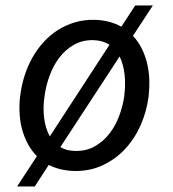

<svg xmlns="http://www.w3.org/2000/svg" viewBox="-20 -610 627 696"><path d="M53.7 -265.6Q58.1 -301.3 69.1 -335.7Q80.1 -370.1 97.2 -400.6Q114.3 -431.2 137.5 -456.8Q160.6 -482.4 189.2 -500.7Q217.8 -519 251.7 -529.1Q285.6 -539.1 324.7 -538.1Q352.5 -537.1 376.2 -530.8Q399.9 -524.4 419.9 -513.2L470.2 -590.3H534.2L461.9 -480Q480 -460.9 492.4 -436.8Q504.9 -412.6 512 -385.5Q519 -358.4 520.8 -329.3Q522.5 -300.3 519.5 -270.5L518.6 -259.3Q511.7 -206.1 490 -156.7Q468.3 -107.4 433.6 -70.1Q398.9 -32.7 351.8 -10.7Q304.7 11.2 247.1 9.8Q220.7 8.8 198.2 3.2Q175.8 -2.4 156.7 -12.2L106 65.9H42L113.8 -43.9Q94.7 -63 81.8 -86.9Q68.8 -110.8 61 -137.9Q53.2 -165 51.3 -194.8Q49.3 -224.6 52.2 -254.9ZM140.6 -254.9Q138.2 -237.3 137.9 -219Q137.7 -200.7 139.9 -182.6Q142.1 -164.6 147.2 -147.5Q152.3 -130.4 160.6 -115.7L377 -447.8Q353.5 -462.9 320.8 -464.4Q279.8 -465.8 248.5 -448Q217.3 -430.2 195.3 -401.4Q173.3 -372.6 160.2 -336.7Q147 -300.8 142.1 -265.6ZM431.2 -270Q433.1 -286.6 433.3 -304.2Q433.6 -321.8 431.6 -339.4Q429.7 -356.9 425.3 -373.8Q420.9 -390.6 413.6 -405.3L198.7 -76.7Q220.7 -63.5 251 -63Q291.5 -61.5 322.8 -79.1Q354 -96.7 376.2 -125Q398.4 -153.3 411.6 -188.7Q424.8 -224.1 430.2 -259.3Z"/></svg>

Font: TypoPRO Roboto Mono
Style: Italic
Weight: 400
Designer: Google
Version: Version 2.000986; 2015; ttfautohint (v1.3)